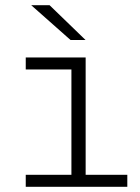

<svg xmlns="http://www.w3.org/2000/svg" viewBox="-20 -722 540 742"><path d="M79.5 0V-46.5H256V-453.5H79.5V-500H311V-46.5H472V0ZM252.5 -567.5 100.5 -702H171.5L310.5 -567.5Z"/></svg>

Font: Trispace Thin ExtraLight
Style: Regular
Weight: 250
Version: Version 1.210